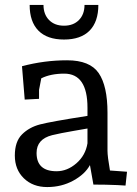

<svg xmlns="http://www.w3.org/2000/svg" viewBox="-20 -747 553 777"><path d="M80 -344 69 -479Q159 -503 251.5 -503Q344 -503 379.5 -451Q415 -399 415 -291V-137Q415 -114 425 -57L494 -52L488 4L455 2Q409 0 358 0L344 -79Q324 -42 276.5 -16Q229 10 171 10Q113 10 76.5 -25.5Q40 -61 40 -117.5Q40 -174 69 -203Q98 -232 142 -243.5Q186 -255 334 -278V-311Q334 -449 240 -449Q185 -449 147 -430Q138 -385 138 -383V-347ZM128 -128Q128 -54 209 -54Q252 -54 289 -86Q326 -118 334 -167V-227Q329 -226 276.5 -217Q224 -208 191 -200Q128 -184 128 -128ZM322 -727H378Q378 -659 342.5 -623Q307 -587 239 -587Q171 -587 135.5 -623Q100 -659 100 -727H156Q156 -689 178.5 -666Q201 -643 239 -643Q277 -643 299.5 -666Q322 -689 322 -727Z"/></svg>

Font: Andada
Style: Regular
Weight: 400
Designer: Carolina Giovagnoli
Foundry: Carolina Giovagnoli
Version: Version 1.002